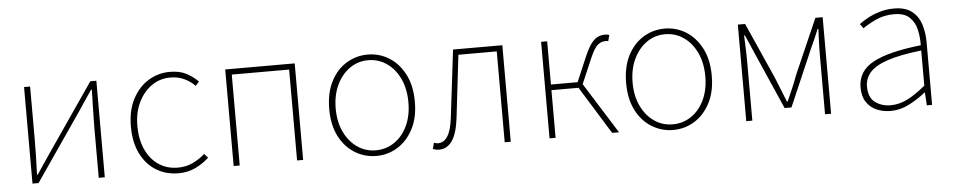

<svg xmlns="http://www.w3.org/2000/svg" viewBox="-35 -713 4701 947"><g transform="rotate(-5 2316.0 -239.0)"><path d="M96 0V-478H126V-224Q126 -184 125 -137Q124 -90 122 -42H126Q141 -65 161 -94.5Q181 -124 196 -146L424 -478H454V0H424V-254Q424 -294 425.5 -341Q427 -388 428 -436H424Q409 -414 389 -384.5Q369 -355 354 -332L126 0Z M818 12Q757 12 708.5 -17.5Q660 -47 632 -103Q604 -159 604 -238Q604 -318 634 -374.5Q664 -431 712.5 -460.5Q761 -490 818 -490Q868 -490 901 -472Q934 -454 958 -430L940 -410Q918 -433 887.5 -447.5Q857 -462 818 -462Q767 -462 726 -433.5Q685 -405 660.5 -354.5Q636 -304 636 -238Q636 -172 658.5 -122Q681 -72 722 -44Q763 -16 818 -16Q859 -16 893 -32.5Q927 -49 952 -72L970 -52Q940 -24 902.5 -6Q865 12 818 12Z M1092 0V-478H1436V0H1406V-450H1122V0Z M1798 12Q1741 12 1692.5 -17.5Q1644 -47 1615 -103Q1586 -159 1586 -238Q1586 -318 1615 -374.5Q1644 -431 1692.5 -460.5Q1741 -490 1798 -490Q1855 -490 1903 -460.5Q1951 -431 1980.5 -374.5Q2010 -318 2010 -238Q2010 -159 1980.5 -103Q1951 -47 1903 -17.5Q1855 12 1798 12ZM1798 -16Q1849 -16 1890 -44Q1931 -72 1954.5 -122Q1978 -172 1978 -238Q1978 -304 1954.5 -354.5Q1931 -405 1890 -433.5Q1849 -462 1798 -462Q1747 -462 1706.5 -433.5Q1666 -405 1642 -354.5Q1618 -304 1618 -238Q1618 -172 1642 -122Q1666 -72 1706.5 -44Q1747 -16 1798 -16Z M2110 8Q2100 8 2093 6.5Q2086 5 2078 2L2086 -28Q2091 -27 2095.5 -25.5Q2100 -24 2106 -24Q2136 -24 2154.5 -54Q2173 -84 2180 -146Q2190 -229 2200 -312Q2210 -395 2220 -478H2464V0H2434V-450H2244Q2235 -373 2226 -296Q2217 -219 2208 -142Q2199 -65 2174 -28.5Q2149 8 2110 8Z M2656 0V-478H2686V-264H2818L2870 -386Q2889 -430 2905.5 -451Q2922 -472 2938.5 -479Q2955 -486 2974 -486Q2986 -486 2994 -482L2986 -452Q2982 -454 2979.5 -454Q2977 -454 2972 -454Q2953 -454 2935.5 -441Q2918 -428 2896 -378L2842 -252L3000 0H2966L2820 -236H2686V0Z M3268 12Q3211 12 3162.5 -17.5Q3114 -47 3085 -103Q3056 -159 3056 -238Q3056 -318 3085 -374.5Q3114 -431 3162.5 -460.5Q3211 -490 3268 -490Q3325 -490 3373 -460.5Q3421 -431 3450.5 -374.5Q3480 -318 3480 -238Q3480 -159 3450.5 -103Q3421 -47 3373 -17.5Q3325 12 3268 12ZM3268 -16Q3319 -16 3360 -44Q3401 -72 3424.5 -122Q3448 -172 3448 -238Q3448 -304 3424.5 -354.5Q3401 -405 3360 -433.5Q3319 -462 3268 -462Q3217 -462 3176.5 -433.5Q3136 -405 3112 -354.5Q3088 -304 3088 -238Q3088 -172 3112 -122Q3136 -72 3176.5 -44Q3217 -16 3268 -16Z M3630 0V-478H3666L3788 -204Q3800 -173 3813 -142Q3826 -111 3838 -79H3842Q3856 -111 3869.5 -142Q3883 -173 3894 -204L4014 -478H4050V0H4020V-292Q4020 -310 4020.5 -331Q4021 -352 4022 -375.5Q4023 -399 4024 -422H4020Q4010 -397 3999.5 -373.5Q3989 -350 3978 -326L3858 -48H3824L3702 -326Q3692 -350 3681.5 -373.5Q3671 -397 3660 -422H3656Q3657 -399 3658 -375.5Q3659 -352 3659.5 -331Q3660 -310 3660 -292V0Z M4344 12Q4307 12 4275.5 -1.5Q4244 -15 4225 -43.5Q4206 -72 4206 -117Q4206 -197 4282 -238.5Q4358 -280 4520 -298Q4521 -337 4512.5 -375Q4504 -413 4478 -437.5Q4452 -462 4402 -462Q4351 -462 4310 -442.5Q4269 -423 4246 -406L4230 -428Q4245 -440 4271 -454.5Q4297 -469 4331 -479.5Q4365 -490 4404 -490Q4460 -490 4492 -465Q4524 -440 4537 -399Q4550 -358 4550 -310V0H4524L4520 -64H4518Q4481 -34 4436.5 -11Q4392 12 4344 12ZM4346 -16Q4390 -16 4431 -37Q4472 -58 4520 -98V-272Q4415 -260 4353.5 -239.5Q4292 -219 4265 -189Q4238 -159 4238 -118Q4238 -63 4270.5 -39.5Q4303 -16 4346 -16Z"/></g></svg>

Font: Source Sans 3 Variable
Style: Regular
Weight: 200
Designer: Paul D. Hunt
Foundry: Adobe Systems Incorporated
Version: Version 3.026